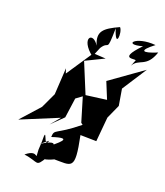

<svg xmlns="http://www.w3.org/2000/svg" viewBox="-251 -884 1063 1237"><g transform="rotate(30 280.5 -265.5)"><path d="M188 0 253 -91 248 -228 296 -278 176 -467 289 -549 204 -539 115 -337 99 -367 120 -186 90 -75 -2 73 231 -75ZM224 -590C255 -666 275 -575 248 -750C313 -625 299 -749 268 -771C177 -708 146 -671 197 -592C133 -664 81 -586 208 -518ZM239 91C231 166 176 -8 201 120L208 176C230 269 215 163 145 248C254 243 243 287 281 190C231 245 363 159 320 180C446 157 482 179 395 -41L503 -58L489 -225L515 -327L477 -434L555 -619L365 -426L430 -323L278 -275L360 -112L374 -105C250 39 230 5 238 64C379 -12 289 83 245 133C273 154 318 27 195 141ZM453 -590C475 -657 544 -628 563 -752C472 -694 447 -702 524 -785C382 -773 336 -679 458 -738C343 -567 479 -662 461 -629Z"/></g></svg>

Font: Asimov Silicon
Style: Regular
Weight: 400
Designer: Google
Version: Version 2.000980; 2014